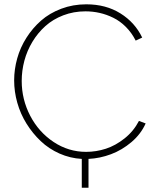

<svg xmlns="http://www.w3.org/2000/svg" viewBox="-20 -734 734 894"><path d="M658.2 -159.2Q636.2 -109.9 592.3 -72.5Q548.3 -35.2 496.8 -15.9Q445.3 3.4 392.1 5.9V140.1H360.8V5.9Q306.6 2.9 257.1 -19Q207.5 -41 169.7 -76.9Q131.8 -112.8 103.5 -158.2Q75.2 -203.6 60.5 -255.6Q45.9 -307.6 45.9 -359.9Q45.9 -411.1 60.1 -461.9Q74.2 -512.7 103 -558.1Q131.8 -603.5 171.4 -638.2Q210.9 -672.9 265.4 -693.4Q319.8 -713.9 381.8 -713.9Q473.1 -713.9 540.8 -671.6Q608.4 -629.4 642.1 -559.1L611.8 -544.9Q593.3 -581.5 566.2 -608.6Q539.1 -635.7 507.8 -651.1Q476.6 -666.5 444.3 -673.8Q412.1 -681.2 377.9 -681.2Q322.8 -681.2 274.4 -662.6Q226.1 -644 191.2 -612.5Q156.2 -581.1 131.1 -539.6Q106 -498 93.5 -451.4Q81.1 -404.8 81.1 -356.9Q81.1 -271 120.6 -195.1Q160.2 -119.1 229.5 -73Q298.8 -26.9 380.9 -26.9Q427.7 -26.9 472.9 -41.5Q518.1 -56.2 560.1 -89.6Q602.1 -123 627 -170.9Z"/></svg>

Font: Rawline ExtraLight
Style: Regular
Weight: 275
Designer: Matt McInerney, Pablo Impallari, Rodrigo Fuenzalida
Foundry: Matt McInerney, Pablo Impallari, Rodrigo Fuenzalida
Version: Version 4.020;PS 004.020;hotconv 1.0.88;makeotf.lib2.5.64775